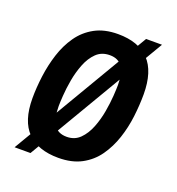

<svg xmlns="http://www.w3.org/2000/svg" viewBox="-112 -649 710 772"><g transform="rotate(20 243.0 -263.0)"><path d="M214 12Q127 12 81 -34.5Q35 -81 35 -178Q35 -223 41.5 -273Q48 -323 63 -370Q78 -417 104.5 -455Q131 -493 172 -515.5Q213 -538 271 -538Q359 -538 404.5 -490.5Q450 -443 450 -345Q450 -300 444 -250Q438 -200 422.5 -153.5Q407 -107 380.5 -69.5Q354 -32 313 -10Q272 12 214 12ZM217 -79Q251 -79 273.5 -101.5Q296 -124 309.5 -158.5Q323 -193 329.5 -230.5Q336 -268 338 -299Q340 -330 340 -345Q340 -395 323 -421Q306 -447 269 -447Q234 -447 211.5 -425Q189 -403 175.5 -368.5Q162 -334 155.5 -297Q149 -260 147 -229Q145 -198 145 -184Q145 -132 162 -105.5Q179 -79 217 -79ZM35 32 383 -558H451L103 32Z"/></g></svg>

Font: Archivo Narrow SemiBold
Style: Italic
Weight: 600
Italic angle: -8°
Designer: Hector Gatti
Foundry: Omnibus-Type
Version: Version 3.002